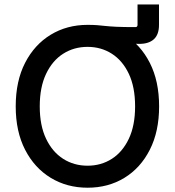

<svg xmlns="http://www.w3.org/2000/svg" viewBox="-20 -852 805 882"><path d="M382.3 -665.5V-737.8Q409.7 -737.8 427.2 -736.3Q444.8 -734.9 464.1 -732.7Q483.4 -730.5 514.9 -729Q546.4 -727.5 602.1 -727.5Q611.8 -727.5 611.8 -737.8V-831.5H710.4V-737.8Q710.4 -693.4 687 -671.9Q663.6 -650.4 619.6 -650.4Q599.1 -650.4 580.3 -652.6Q561.5 -654.8 537.1 -658Q512.7 -661.1 476.1 -663.3Q439.5 -665.5 382.3 -665.5ZM382.3 10.3Q287.6 10.3 212.9 -35.2Q138.2 -80.6 95.2 -164.3Q52.2 -248 52.2 -363.3Q52.2 -479.5 95.2 -563.2Q138.2 -647 212.9 -692.4Q287.6 -737.8 382.3 -737.8Q477.1 -737.8 551.3 -692.4Q625.5 -647 668.2 -563.2Q710.9 -479.5 710.9 -363.3Q710.9 -248 668.2 -164.1Q625.5 -80.1 551.3 -34.9Q477.1 10.3 382.3 10.3ZM382.3 -90.8Q444.3 -90.8 493.7 -122.3Q543 -153.8 571.8 -214.6Q600.6 -275.4 600.6 -363.3Q600.6 -452.1 571.8 -512.9Q543 -573.7 493.7 -605.2Q444.3 -636.7 382.3 -636.7Q319.8 -636.7 270.3 -605.2Q220.7 -573.7 191.7 -512.7Q162.6 -451.7 162.6 -363.3Q162.6 -275.4 191.7 -214.6Q220.7 -153.8 270.3 -122.3Q319.8 -90.8 382.3 -90.8Z"/></svg>

Font: Inter 17pt Medium
Style: Regular
Weight: 500
Version: Version 4.001;git-66647c0bb